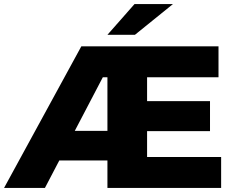

<svg xmlns="http://www.w3.org/2000/svg" viewBox="-34 -929 1153 949"><path d="M-14 0 368 -700H565V-547H397L516 -627L188 0ZM208 -136 209 -282H565V-136ZM679 -429H1004V-281H679ZM693 -153H1059V0H497V-700H1046V-547H693ZM497 -757 631 -909H821L633 -757Z"/></svg>

Font: MOST Montserrat ExtraBold
Style: Regular
Weight: 800
Designer: Julieta Ulanovsky
Foundry: Julieta Ulanovsky
Version: Version 8.000;March 11, 2024;FontCreator 15.0.0.2926 64-bit